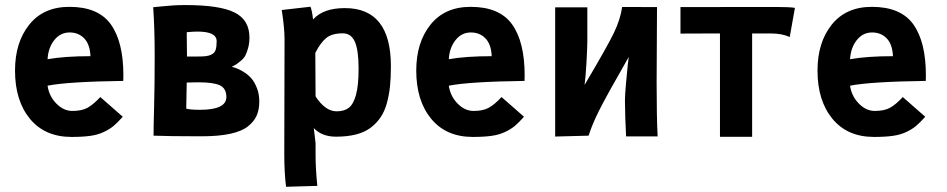

<svg xmlns="http://www.w3.org/2000/svg" viewBox="-20 -525 3663 743"><path d="M164.1 -295.9Q230.5 -307.6 330.1 -307.6Q328.1 -353.5 305.9 -376.5Q283.7 -399.4 249.5 -399.4Q213.4 -399.4 189.9 -369.6Q166.5 -339.8 164.1 -295.9ZM248.5 -498.5Q360.4 -498.5 408.9 -430.7Q457.5 -362.8 457.5 -232.9L457 -211.9Q243.2 -209 164.1 -193.4Q169.9 -152.8 198 -124.3Q226.1 -95.7 259.8 -95.7Q296.4 -95.7 318.6 -107.9Q340.8 -120.1 368.2 -149.4L455.1 -73.2Q434.6 -50.3 419.4 -37.6Q404.3 -24.9 381.6 -14.2Q358.9 -3.4 329.6 0.7Q300.3 4.9 256.8 4.9Q153.8 4.9 95.9 -65.2Q38.1 -135.3 38.1 -252Q38.1 -360.8 93.3 -429.7Q148.4 -498.5 248.5 -498.5Z M578.6 -309.1Q578.6 -414.6 572.8 -497.1Q584.5 -498 607.9 -500.5Q631.3 -502.9 652.1 -504.2Q672.9 -505.4 697.8 -505.4Q830.6 -505.4 887.9 -476.6Q945.3 -447.8 945.3 -379.9Q945.3 -356.9 939.9 -338.4Q934.6 -319.8 929.2 -309.6Q923.8 -299.3 911.4 -289.1Q898.9 -278.8 894.5 -276.1Q890.1 -273.4 877 -266.6Q889.2 -263.2 900.1 -258.8Q911.1 -254.4 927.5 -243.7Q943.8 -232.9 955.1 -219Q966.3 -205.1 974.9 -182.4Q983.4 -159.7 983.4 -131.8Q983.4 -100.6 973.1 -77.4Q962.9 -54.2 938.7 -35.4Q914.6 -16.6 870.1 -7.1Q825.7 2.4 761.2 2.4H751.5Q632.3 2.4 574.2 0Q574.2 -33.7 576.4 -113.8Q578.6 -193.8 578.6 -309.1ZM818.4 -365.7Q818.4 -402.8 744.1 -402.8Q727.1 -402.8 702.6 -400.4L703.6 -306.2H737.8Q763.7 -306.2 776.4 -307.6Q789.1 -309.1 800 -314.9Q811 -320.8 814.7 -332.8Q818.4 -344.7 818.4 -365.7ZM747.6 -206.5 702.6 -205.6Q701.2 -141.6 700.7 -104.5Q717.3 -100.1 753.9 -100.1Q856 -100.1 856 -149.4Q856 -182.6 831.3 -194.6Q806.6 -206.5 747.6 -206.5Z M1367.7 -259.3Q1367.7 -330.6 1353.3 -363.3Q1338.9 -396 1306.6 -396Q1263.7 -396 1241.7 -377.4Q1219.7 -358.9 1200.2 -320.3L1201.2 -151.9Q1238.8 -94.2 1282.7 -94.2Q1312 -94.2 1329.8 -107.9Q1347.7 -121.6 1357.7 -158.4Q1367.7 -195.3 1367.7 -259.3ZM1081.1 -360.8V-373.5Q1081.1 -416.5 1070.3 -486.3L1181.6 -499Q1188 -481.9 1191.4 -449.7Q1231 -493.7 1314.5 -493.7Q1492.7 -493.7 1492.7 -269Q1492.7 -225.6 1489.3 -191.7Q1485.8 -157.7 1477.1 -125.7Q1468.3 -93.8 1452.6 -70.8Q1437 -47.9 1414.1 -30.5Q1391.1 -13.2 1357.4 -4.6Q1323.7 3.9 1280.3 3.9Q1225.6 3.9 1194.3 -29.3Q1194.8 -22.5 1197.5 -2.4Q1200.2 17.6 1201.2 29.8V74.2Q1201.2 127.9 1208 194.3L1086.9 197.8Q1080.1 142.1 1080.1 71.3Z M1716.8 -295.9Q1783.2 -307.6 1882.8 -307.6Q1880.9 -353.5 1858.6 -376.5Q1836.4 -399.4 1802.2 -399.4Q1766.1 -399.4 1742.7 -369.6Q1719.2 -339.8 1716.8 -295.9ZM1801.3 -498.5Q1913.1 -498.5 1961.7 -430.7Q2010.3 -362.8 2010.3 -232.9L2009.8 -211.9Q1795.9 -209 1716.8 -193.4Q1722.7 -152.8 1750.7 -124.3Q1778.8 -95.7 1812.5 -95.7Q1849.1 -95.7 1871.3 -107.9Q1893.6 -120.1 1920.9 -149.4L2007.8 -73.2Q1987.3 -50.3 1972.2 -37.6Q1957 -24.9 1934.3 -14.2Q1911.6 -3.4 1882.3 0.7Q1853 4.9 1809.6 4.9Q1706.5 4.9 1648.7 -65.2Q1590.8 -135.3 1590.8 -252Q1590.8 -360.8 1646 -429.7Q1701.2 -498.5 1801.3 -498.5Z M2387.7 -498 2522.5 -497.6Q2521 -317.9 2521 -204.6Q2521 -70.8 2524.9 2.9H2402.8Q2398.9 -71.3 2398.4 -135.7Q2398.4 -155.8 2402.1 -198Q2405.8 -240.2 2409.2 -272.5L2413.1 -304.7Q2326.7 -153.8 2298.8 -98.1Q2271 -42.5 2257.8 0L2128.4 3.4V-496.6H2252.9V-370.1Q2252.9 -344.7 2249.8 -287.1Q2246.6 -229.5 2242.2 -196.3Q2330.6 -345.7 2355.5 -397.5Q2380.4 -449.2 2387.7 -498Z M2766.1 4.4V-395.5Q2710.4 -395.5 2667.5 -395.3Q2624.5 -395 2613.3 -395V-497.6Q2639.2 -497.6 2787.8 -497.8Q2936.5 -498 2986.3 -498Q3035.6 -498 3056.2 -494.6L3036.1 -381.8Q3005.9 -395.5 2964.4 -395.5H2890.6V4.4Z M3269.5 -295.9Q3335.9 -307.6 3435.5 -307.6Q3433.6 -353.5 3411.4 -376.5Q3389.2 -399.4 3355 -399.4Q3318.8 -399.4 3295.4 -369.6Q3272 -339.8 3269.5 -295.9ZM3354 -498.5Q3465.8 -498.5 3514.4 -430.7Q3563 -362.8 3563 -232.9L3562.5 -211.9Q3348.6 -209 3269.5 -193.4Q3275.4 -152.8 3303.5 -124.3Q3331.5 -95.7 3365.2 -95.7Q3401.9 -95.7 3424.1 -107.9Q3446.3 -120.1 3473.6 -149.4L3560.5 -73.2Q3540 -50.3 3524.9 -37.6Q3509.8 -24.9 3487.1 -14.2Q3464.4 -3.4 3435.1 0.7Q3405.8 4.9 3362.3 4.9Q3259.3 4.9 3201.4 -65.2Q3143.6 -135.3 3143.6 -252Q3143.6 -360.8 3198.7 -429.7Q3253.9 -498.5 3354 -498.5Z"/></svg>

Font: Fantasque Sans Mono
Style: Bold
Weight: 700
Monospace: yes
Designer: Jany Belluz
Version: Version 1.8.0 ; ttfautohint (v1.8.2)